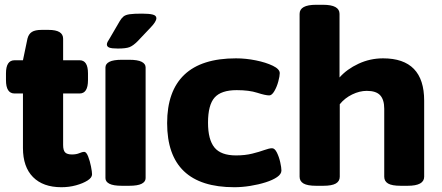

<svg xmlns="http://www.w3.org/2000/svg" viewBox="-20 -775 1848 803"><path d="M237 8Q160 8 118 -34.5Q76 -77 76 -156V-384H41Q5 -384 5 -440V-468Q5 -523 41 -523H76L95 -614Q100 -633 113.5 -641.5Q127 -650 154 -650H183Q244 -650 244 -613V-523H313Q348 -523 348 -468V-440Q348 -384 313 -384H244V-169Q244 -146 252.5 -137.5Q261 -129 281 -129Q299 -129 312 -134.5Q325 -140 332 -140Q341 -140 348.5 -121Q356 -102 360.5 -79Q365 -56 365 -46Q365 -32 346 -20Q327 -8 298 0Q269 8 237 8Z M490 2Q454 2 437.5 -6.5Q421 -15 421 -30V-493Q421 -508 437.5 -516.5Q454 -525 490 -525H520Q556 -525 572.5 -516.5Q589 -508 589 -493V-30Q589 -15 572.5 -6.5Q556 2 520 2ZM473 -572Q447 -572 437 -576Q427 -580 427 -589Q427 -594 430 -600Q433 -606 439 -615L481 -687Q488 -699 496.5 -706Q505 -713 522.5 -715.5Q540 -718 574 -718Q604 -718 619 -714Q634 -710 634 -699Q634 -685 610 -660L555 -602Q537 -584 522 -578Q507 -572 473 -572Z M960 8Q679 8 679 -260Q679 -394 751 -462.5Q823 -531 967 -531Q1008 -531 1050 -522.5Q1092 -514 1121 -500Q1150 -486 1150 -469Q1150 -457 1144 -434.5Q1138 -412 1127.5 -394Q1117 -376 1106 -376Q1090 -376 1056 -387Q1022 -398 970 -398Q905 -398 877.5 -367Q850 -336 850 -262Q850 -191 877 -158Q904 -125 967 -125Q1005 -125 1035 -132.5Q1065 -140 1085.5 -147.5Q1106 -155 1118 -155Q1129 -155 1138 -137Q1147 -119 1152 -96.5Q1157 -74 1157 -62Q1157 -47 1139 -34.5Q1121 -22 1091 -12.5Q1061 -3 1026.5 2.5Q992 8 960 8Z M1302 2Q1266 2 1249.5 -7.5Q1233 -17 1233 -36V-717Q1233 -755 1302 -755H1331Q1400 -755 1400 -717V-451Q1431 -486 1479.5 -508.5Q1528 -531 1582 -531Q1754 -531 1754 -354V-36Q1754 2 1685 2H1656Q1619 2 1603 -7.5Q1587 -17 1587 -36V-320Q1587 -358 1570 -376.5Q1553 -395 1514 -395Q1484 -395 1453 -380Q1422 -365 1401 -339V-36Q1401 -17 1384.5 -7.5Q1368 2 1332 2Z"/></svg>

Font: Asap Semi Expanded ExtraBold
Style: Regular
Weight: 800
Width: 6
Designer: Pablo Cosgaya
Foundry: Omnibus-Type
Version: Version 3.001; ttfautohint (v1.8.4.7-5d5b)